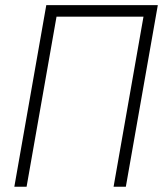

<svg xmlns="http://www.w3.org/2000/svg" viewBox="-20 -713 626 733"><path d="M413.6 0 527.8 -649.4H195.8L81.5 0H34.7L156.7 -693.4H582.5L460.4 0Z"/></svg>

Font: CaskaydiaCove NF ExtraLight
Style: Italic
Weight: 200
Italic angle: -10°
Designer: Aaron Bell
Foundry: Saja Typeworks
Version: Version 2111.001; VTT 6.35;Nerd Fonts 3.2.1